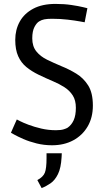

<svg xmlns="http://www.w3.org/2000/svg" viewBox="-20 -729 551 982"><path d="M246 14Q205 14 167 4.5Q129 -5 99.5 -18Q70 -31 53 -40.5Q36 -50 36 -50Q36 -50 40.5 -60.5Q45 -71 51 -84.5Q57 -98 61.5 -108Q66 -118 66 -118Q66 -118 82.5 -109.5Q99 -101 127 -90.5Q155 -80 191 -71.5Q227 -63 266 -63Q291 -63 305.5 -67.5Q320 -72 326 -76Q346 -90 357 -114.5Q368 -139 368 -178Q368 -216 352 -241Q336 -266 309.5 -283Q283 -300 252 -313Q212 -330 177 -347Q142 -364 115 -386Q88 -408 73 -441.5Q58 -475 58 -525Q58 -577 81 -618.5Q104 -660 150 -684.5Q196 -709 264 -709Q308 -709 345 -703.5Q382 -698 404.5 -692.5Q427 -687 427 -687L413 -615Q413 -615 388.5 -619.5Q364 -624 326 -628.5Q288 -633 246 -633Q221 -633 206.5 -630Q192 -627 181 -620Q168 -613 156.5 -591.5Q145 -570 145 -533Q145 -492 166 -466Q187 -440 221 -423.5Q255 -407 293 -391Q333 -375 370 -352.5Q407 -330 431 -292Q455 -254 455 -189Q455 -128 428.5 -82.5Q402 -37 355 -11.5Q308 14 246 14ZM193 233 171 192Q201 176 209.5 154Q218 132 218 80V55H296L295 75Q292 130 276.5 161.5Q261 193 238.5 208.5Q216 224 193 233Z"/></svg>

Font: Ruda
Style: Regular
Weight: 400
Designer: Mariela Monsalve and Angelina Sanchez
Foundry: Mariela Monsalve and Angelina Sanchez
Version: Version 2.000